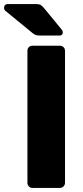

<svg xmlns="http://www.w3.org/2000/svg" viewBox="-65 -925 409 945"><path d="M95 0Q84 0 77 -7.5Q70 -15 70 -25V-675Q70 -686 77 -693Q84 -700 95 -700H229Q240 -700 247.5 -693Q255 -686 255 -675V-25Q255 -15 247.5 -7.5Q240 0 229 0ZM131 -750Q117 -750 109 -753.5Q101 -757 93 -764L-40 -873Q-45 -878 -45 -885Q-45 -905 -26 -905H114Q126 -905 133.5 -901.5Q141 -898 151 -886L239 -779Q244 -774 244 -766Q244 -750 228 -750Z"/></svg>

Font: Rubik
Style: Bold
Weight: 700
Designer: Hubert and Fischer
Foundry: Hubert and Fischer
Version: Version 2.300;gftools[0.9.30]